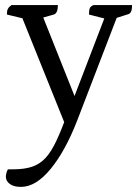

<svg xmlns="http://www.w3.org/2000/svg" viewBox="-20 -463 541 753"><path d="M62 270Q34 270 18.5 258.5Q3 247 3 230Q3 224 5 216Q7 208 11 201H32Q77 201 107 190.5Q137 180 159 156Q181 132 200.5 90.5Q220 49 243 -13L239 34L64 -401L82 -388L7 -406Q7 -421 11 -428.5Q15 -436 25 -443H207Q207 -411 191 -406L131 -389L145 -406L284 -57H261L393 -401L399 -388L329 -406Q329 -424 332.5 -431.5Q336 -439 347 -443H498Q498 -426 494 -417.5Q490 -409 482 -407L425 -389L443 -407L283 9Q237 128 179 199Q121 270 62 270Z"/></svg>

Font: Pitagon Serif
Style: Regular
Weight: 400
Designer: Travis Tran
Foundry: Pitagon
Version: Version 1.000;gftools[0.9.26]